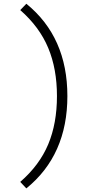

<svg xmlns="http://www.w3.org/2000/svg" viewBox="-20 -829 540 1042"><path d="M123 193.4 89.8 158.2Q194.3 67.4 241.7 -45.9Q289.1 -159.2 289.1 -307.6Q289.1 -455.1 241.7 -568.8Q194.3 -682.6 89.8 -774.4L123 -808.6Q345.7 -627.9 345.7 -307.6Q345.7 12.7 123 193.4Z"/></svg>

Font: Gen Shin Gothic Monospace Light
Style: Regular
Weight: 300
Designer: [Source Han Sans]
Ryoko NISHIZUKA  (kana & ideographs); Paul D. Hunt (Latin, Greek & Cyrillic); Wenlong ZHANG  (bopomofo
Version: Version 1.002.20150607